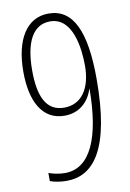

<svg xmlns="http://www.w3.org/2000/svg" viewBox="-84 -776 569 839"><g transform="rotate(-10 200.5 -357.0)"><path d="M349 -406C349 -618 300 -724 191 -724C94 -724 39 -635 39 -492C39 -363 84 -272 184 -272C263 -272 299 -331 310 -369H311C310 -153 255 -25 142 -25C116 -25 89 -31 70 -38V-2C87 5 117 10 143 10C265 10 349 -97 349 -406ZM192 -689C293 -689 309 -548 309 -472C309 -372 266 -307 188 -307C107 -307 78 -379 78 -491C78 -619 117 -689 192 -689Z"/></g></svg>

Font: Noto Sans Georgian ExtraCondensed ExtraLight
Style: Regular
Weight: 200
Width: 2
Designer: Monotype Design Team, Akaki Razmadze
Foundry: Google LLC
Version: Version 2.005